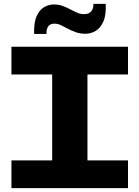

<svg xmlns="http://www.w3.org/2000/svg" viewBox="-20 -970 719 990"><path d="M249 -127V-602H431V-127ZM39 0V-143H640V0ZM39 -586V-729H640V-586ZM421 -796Q393 -796 370.5 -804Q348 -812 329.5 -822Q311 -832 294.5 -840Q278 -848 261 -848Q236 -848 227 -831.5Q218 -815 220 -795H156Q154 -854 169 -887Q184 -920 208 -933.5Q232 -947 257 -947Q283 -947 303 -939.5Q323 -932 341 -922.5Q359 -913 376.5 -905Q394 -897 414 -897Q437 -897 449.5 -910.5Q462 -924 462 -950H525Q528 -893 513 -859Q498 -825 473 -810.5Q448 -796 421 -796Z"/></svg>

Font: Hubot Sans SemiExpanded
Style: Bold
Weight: 700
Width: 6
Designer: Deni Anggara
Foundry: GitHub, Inc., Subsidiary of Microsoft Corporation
Version: Version 2.000